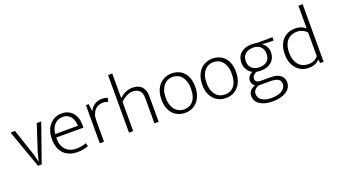

<svg xmlns="http://www.w3.org/2000/svg" viewBox="-73 -1352 3916 2224"><g transform="rotate(-20 1885.5 -240.0)"><path d="M338 -470H393L228 0H182L15 -470H70L181 -137L205 -44H207L229 -136Z M828 -235H493V-221Q493 -133 540.5 -83.5Q588 -34 670 -34Q735 -34 792 -56L804 -16Q778 -5 741.5 1.5Q705 8 667 8Q620 8 578.5 -6Q537 -20 506 -49.5Q475 -79 457 -124.5Q439 -170 439 -234Q439 -289 454 -334Q469 -379 497 -410.5Q525 -442 563 -459Q601 -476 648 -476Q688 -476 721.5 -461.5Q755 -447 778.5 -420Q802 -393 815 -355Q828 -317 828 -271ZM774 -277Q774 -306 767 -334.5Q760 -363 744.5 -385Q729 -407 704.5 -420.5Q680 -434 645 -434Q584 -434 543.5 -393Q503 -352 495 -277Z M944 0V-470H978L990 -376Q1007 -421 1048 -448.5Q1089 -476 1140 -476Q1164 -476 1182 -472Q1200 -468 1210 -463L1200 -417Q1188 -422 1173 -426Q1158 -430 1138 -430Q1109 -430 1083.5 -420Q1058 -410 1038.5 -389Q1019 -368 1007.5 -336.5Q996 -305 996 -262V0Z M1356 0H1304V-710H1356V-407Q1389 -437 1429 -456.5Q1469 -476 1517 -476Q1556 -476 1585 -464.5Q1614 -453 1632.5 -432.5Q1651 -412 1660.5 -384.5Q1670 -357 1670 -324V0H1618V-308Q1618 -377 1587 -405.5Q1556 -434 1505 -434Q1469 -434 1430 -414.5Q1391 -395 1356 -362Z M2207 -240Q2207 -181 2191 -134.5Q2175 -88 2146.5 -56.5Q2118 -25 2080 -8.5Q2042 8 1997 8Q1953 8 1914.5 -7.5Q1876 -23 1848 -53Q1820 -83 1804 -127.5Q1788 -172 1788 -230Q1788 -289 1804.5 -335Q1821 -381 1850 -412.5Q1879 -444 1918 -460Q1957 -476 2001 -476Q2045 -476 2083 -461Q2121 -446 2148.5 -416Q2176 -386 2191.5 -342Q2207 -298 2207 -240ZM2153 -235Q2153 -287 2140 -324.5Q2127 -362 2105.5 -386.5Q2084 -411 2056 -422.5Q2028 -434 1998 -434Q1968 -434 1940 -422.5Q1912 -411 1890 -386.5Q1868 -362 1855 -324.5Q1842 -287 1842 -235Q1842 -180 1855.5 -142Q1869 -104 1891 -80Q1913 -56 1941.5 -45Q1970 -34 2000 -34Q2030 -34 2057.5 -44.5Q2085 -55 2106.5 -79Q2128 -103 2140.5 -141.5Q2153 -180 2153 -235Z M2710 -240Q2710 -181 2694 -134.5Q2678 -88 2649.5 -56.5Q2621 -25 2583 -8.5Q2545 8 2500 8Q2456 8 2417.5 -7.5Q2379 -23 2351 -53Q2323 -83 2307 -127.5Q2291 -172 2291 -230Q2291 -289 2307.5 -335Q2324 -381 2353 -412.5Q2382 -444 2421 -460Q2460 -476 2504 -476Q2548 -476 2586 -461Q2624 -446 2651.5 -416Q2679 -386 2694.5 -342Q2710 -298 2710 -240ZM2656 -235Q2656 -287 2643 -324.5Q2630 -362 2608.5 -386.5Q2587 -411 2559 -422.5Q2531 -434 2501 -434Q2471 -434 2443 -422.5Q2415 -411 2393 -386.5Q2371 -362 2358 -324.5Q2345 -287 2345 -235Q2345 -180 2358.5 -142Q2372 -104 2394 -80Q2416 -56 2444.5 -45Q2473 -34 2503 -34Q2533 -34 2560.5 -44.5Q2588 -55 2609.5 -79Q2631 -103 2643.5 -141.5Q2656 -180 2656 -235Z M2804 -314Q2804 -353 2817.5 -383.5Q2831 -414 2856 -434.5Q2881 -455 2915.5 -465.5Q2950 -476 2991 -476Q3009 -476 3022.5 -474Q3036 -472 3049 -470H3244V-430H3186L3099 -436Q3130 -419 3149 -386Q3168 -353 3168 -315Q3168 -276 3154.5 -245.5Q3141 -215 3116.5 -194Q3092 -173 3059 -162.5Q3026 -152 2987 -152Q2973 -152 2959.5 -153Q2946 -154 2931 -157Q2907 -148 2892 -129.5Q2877 -111 2877 -91Q2877 -65 2896.5 -53.5Q2916 -42 2946 -42H3068Q3146 -42 3186 -9Q3226 24 3226 76Q3226 111 3210 139.5Q3194 168 3164 188Q3134 208 3091 219Q3048 230 2994 230Q2896 230 2838 191.5Q2780 153 2780 86Q2780 49 2801.5 23.5Q2823 -2 2863 -16Q2848 -24 2836.5 -42.5Q2825 -61 2825 -85Q2825 -118 2844 -139.5Q2863 -161 2888 -173Q2872 -180 2857 -193Q2842 -206 2830 -224Q2818 -242 2811 -264.5Q2804 -287 2804 -314ZM2901 0Q2872 10 2853.5 31Q2835 52 2835 80Q2835 134 2879.5 161Q2924 188 2995 188Q3042 188 3075.5 178.5Q3109 169 3130.5 153.5Q3152 138 3162 118.5Q3172 99 3172 79Q3172 55 3162.5 39.5Q3153 24 3135.5 15.5Q3118 7 3094.5 3.5Q3071 0 3043 0ZM3114 -312Q3114 -371 3080 -402.5Q3046 -434 2991 -434Q2963 -434 2939 -426.5Q2915 -419 2897 -404.5Q2879 -390 2868.5 -368Q2858 -346 2858 -316Q2858 -254 2895 -224Q2932 -194 2987 -194Q3042 -194 3078 -223Q3114 -252 3114 -312Z M3651 -710H3703V0H3661L3654 -44H3652Q3631 -21 3599 -6.5Q3567 8 3516 8Q3478 8 3441.5 -6.5Q3405 -21 3375.5 -51Q3346 -81 3328 -126.5Q3310 -172 3310 -234Q3310 -289 3324.5 -334Q3339 -379 3367 -410.5Q3395 -442 3434.5 -459Q3474 -476 3524 -476Q3600 -476 3651 -431ZM3651 -378Q3631 -404 3598 -419Q3565 -434 3533 -434Q3500 -434 3469.5 -423.5Q3439 -413 3415.5 -390Q3392 -367 3378 -329Q3364 -291 3364 -237Q3364 -181 3378 -142.5Q3392 -104 3415.5 -80Q3439 -56 3469 -45Q3499 -34 3531 -34Q3574 -34 3604.5 -50Q3635 -66 3651 -90Z"/></g></svg>

Font: Ek Mukta ExtraLight
Style: Regular
Weight: 275
Designer: Girish Dalvi and Yashodeep Gholap
Foundry: Ek Type
Version: Version 2.538;PS 1.002;hotconv 16.6.51;makeotf.lib2.5.65220;